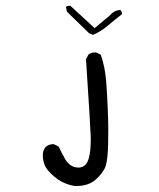

<svg xmlns="http://www.w3.org/2000/svg" viewBox="-20 -511 540 652"><path d="M394 -465.8Q394 -472.2 388.7 -477.1Q367.2 -476.1 352.5 -458L301.3 -415.5L219.2 -491.2Q217.3 -491.2 216.1 -491.2Q214.8 -491.2 212.9 -491.2Q209 -490.7 205.1 -488.8L204.1 -487.3L207 -471.7L282.2 -398.4L295.9 -392.6Q322.3 -403.8 345.9 -423.8Q369.6 -443.8 393.6 -462.4Q394 -464.4 394 -465.8ZM125.5 16.1Q125.5 47.9 144 68.8Q165.5 92.8 187.5 105Q209.5 116.7 233.4 120.6Q236.3 120.6 239.3 120.6Q280.3 120.6 304.7 99.1Q331.5 75.2 338.9 52.5Q346.2 29.8 347.2 -23.9Q347.7 -42.5 347.7 -69.6Q347.7 -96.7 345.9 -141.4Q344.2 -186 340.6 -234.4Q336.9 -282.7 322.3 -325.2L307.1 -332.5Q305.2 -333 303.2 -333Q289.1 -333 280.3 -325.7L272 -310.1Q286.6 -89.8 288.1 -47.4Q288.1 -40 288.1 -33.2Q288.1 2 281.7 25.4Q277.8 40.5 270 48.8Q260.3 58.1 246.1 58.1Q226.6 58.1 212.4 43.9Q207 38.6 202.6 31.7Q190.4 10.7 179.2 -13.2L163.6 -21Q162.1 -21.5 160.6 -21.5Q146 -21.5 134.8 -11.7Q127 -2 125.5 10.7Q125.5 13.2 125.5 16.1Z"/></svg>

Font: NaikaiFont
Style: Light
Weight: 300
Version: Version 1.89